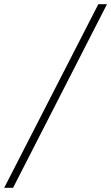

<svg xmlns="http://www.w3.org/2000/svg" viewBox="-98 -730 527 910"><path d="M-78 160 368 -710H409L-36 160Z"/></svg>

Font: Source Serif 4 Light
Style: Italic
Weight: 300
Italic angle: -12°
Designer: Frank Grießhammer
Foundry: Adobe Systems Incorporated
Version: Version 4.004;hotconv 1.0.116;makeotfexe 2.5.65601